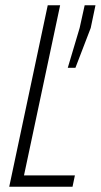

<svg xmlns="http://www.w3.org/2000/svg" viewBox="-20 -708 382 728"><path d="M15 0 161 -688H208L71 -43H264L255 0ZM237 -451 282 -602 301 -688H342L324 -602L266 -451Z"/></svg>

Font: Saira Condensed ExtraLight
Style: Italic
Weight: 250
Width: 3
Italic angle: -12°
Designer: Hector Gatti with collaboration of the Omnibus-Type team
Foundry: Omnibus-Type
Version: Version 1.101